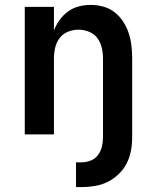

<svg xmlns="http://www.w3.org/2000/svg" viewBox="-20 -548 640 783"><path d="M290 215V114H312Q331 114 349.5 107Q368 100 379.5 84.5Q391 69 395.5 50Q400 31 400 12V-310Q400 -332 395 -353.5Q390 -375 377 -392.5Q364 -410 343 -418.5Q322 -427 300 -427Q278 -427 257 -418.5Q236 -410 223 -392.5Q210 -375 205 -353.5Q200 -332 200 -310V0H81V-520H200V-424Q209 -447 223.5 -467Q238 -487 258 -501.5Q278 -516 302 -522Q326 -528 350 -528Q376 -528 401.5 -521Q427 -514 447.5 -498Q468 -482 482.5 -459.5Q497 -437 505 -412.5Q513 -388 516 -362Q519 -336 519 -310V12Q519 40 514 67Q509 94 496.5 118.5Q484 143 463.5 162.5Q443 182 418.5 194Q394 206 366.5 210.5Q339 215 312 215Z"/></svg>

Font: Iosevka Extended
Style: Bold
Weight: 700
Width: 7
Monospace: yes
Designer: Belleve Invis
Foundry: Belleve Invis
Version: Version 32.5.0; ttfautohint (v1.8.4)